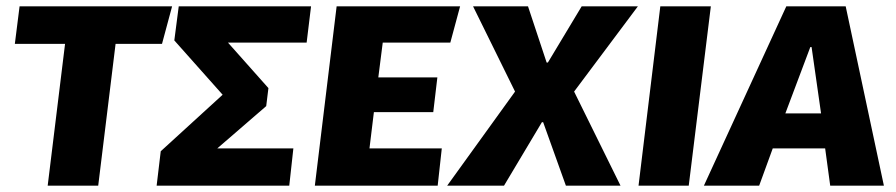

<svg xmlns="http://www.w3.org/2000/svg" viewBox="-20 -588 2838 608"><path d="M346 -449 291 0H131L186 -449H27L42 -568H525L493 -449Z M823 -252 668 -118H909L896 0H476L489 -109L685 -288L532 -460L546 -568H965L951 -453H702L830 -309Z M1192 -453 1178 -343H1365L1352 -233H1164L1150 -118H1379L1366 0H977L1046 -568H1437L1406 -453Z M1478 -568H1652L1711 -390H1715L1822 -568H2000L1798 -298L1945 0H1772L1700 -201H1696L1576 0H1396L1611 -298Z M2002 0 2071 -568H2231L2161 0Z M2593 -118H2427L2384 0H2209L2470 -568H2658L2779 0H2609ZM2467 -229H2580L2550 -439H2546Z"/></svg>

Font: Qjlgwqiwhsfqbnnlvksmvfsycuq
Style: Regular
Weight: 700
Italic angle: -8°
Designer: Carrois Corporate & Edenspiekermann
Foundry: Carrois Corporate GbR & Edenspiekermann AG
Version: Version 2.001